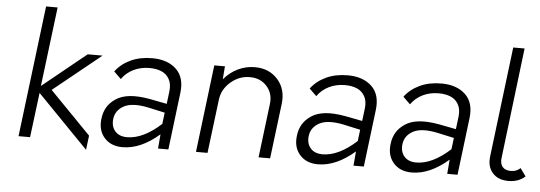

<svg xmlns="http://www.w3.org/2000/svg" viewBox="-51 -901 3079 1094"><g transform="rotate(5 1489.0 -354.0)"><path d="M480 -39 470 43 178 -257 146 -1H80L172 -751H238L182 -297L432 -500H517L245 -280Z M801 -510Q888 -510 938 -463Q988 -416 977 -327L937 0H878L885 -82Q779 10 675 10Q608 10 570.5 -33Q533 -76 542 -143Q546 -178 562.5 -206.5Q579 -235 611.5 -257Q644 -279 692 -284Q740 -289 807 -277L905 -258L914 -330Q919 -372 903.5 -400Q888 -428 859 -440.5Q830 -453 790 -453Q740 -453 699 -433Q658 -413 632 -376L591 -416Q624 -460 677.5 -485Q731 -510 801 -510ZM696 -49Q788 -49 890 -142L898 -207L802 -228Q710 -247 662.5 -221.5Q615 -196 609 -146Q604 -103 627.5 -76Q651 -49 696 -49Z M1388 -510Q1470 -510 1519 -454.5Q1568 -399 1558 -316L1519 0H1453L1491 -310Q1498 -369 1461.5 -410Q1425 -451 1364 -451Q1303 -451 1254.5 -409Q1206 -367 1199 -307L1161 0H1095L1156 -500H1217L1211 -425Q1244 -465 1290 -487.5Q1336 -510 1388 -510Z M1919 -510Q2006 -510 2056 -463Q2106 -416 2095 -327L2055 0H1996L2003 -82Q1897 10 1793 10Q1726 10 1688.5 -33Q1651 -76 1660 -143Q1664 -178 1680.5 -206.5Q1697 -235 1729.5 -257Q1762 -279 1810 -284Q1858 -289 1925 -277L2023 -258L2032 -330Q2037 -372 2021.5 -400Q2006 -428 1977 -440.5Q1948 -453 1908 -453Q1858 -453 1817 -433Q1776 -413 1750 -376L1709 -416Q1742 -460 1795.5 -485Q1849 -510 1919 -510ZM1814 -49Q1906 -49 2008 -142L2016 -207L1920 -228Q1828 -247 1780.5 -221.5Q1733 -196 1727 -146Q1722 -103 1745.5 -76Q1769 -49 1814 -49Z M2455 -510Q2542 -510 2592 -463Q2642 -416 2631 -327L2591 0H2532L2539 -82Q2433 10 2329 10Q2262 10 2224.5 -33Q2187 -76 2196 -143Q2200 -178 2216.5 -206.5Q2233 -235 2265.5 -257Q2298 -279 2346 -284Q2394 -289 2461 -277L2559 -258L2568 -330Q2573 -372 2557.5 -400Q2542 -428 2513 -440.5Q2484 -453 2444 -453Q2394 -453 2353 -433Q2312 -413 2286 -376L2245 -416Q2278 -460 2331.5 -485Q2385 -510 2455 -510ZM2350 -49Q2442 -49 2544 -142L2552 -207L2456 -228Q2364 -247 2316.5 -221.5Q2269 -196 2263 -146Q2258 -103 2281.5 -76Q2305 -49 2350 -49Z M2883 10Q2823 10 2791.5 -26Q2760 -62 2767 -120L2844 -750H2909L2833 -120Q2828 -85 2843.5 -66.5Q2859 -48 2891 -48Q2924 -48 2946 -69L2978 -24Q2940 10 2883 10Z"/></g></svg>

Font: Orkney Light
Style: LightItalic
Weight: 300
Designer: Samuel Oakes and Alfredo Marco Pradil
Foundry: Alfredo Marco Pradil
Version: 1.0; ttfautohint (v1.5)